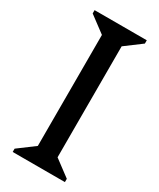

<svg xmlns="http://www.w3.org/2000/svg" viewBox="-179 -750 672 809"><g transform="rotate(30 157.0 -345.0)"><path d="M30 0V-16L109 -75V-615L30 -674V-690H284V-674L205 -615V-75L284 -16V0Z"/></g></svg>

Font: Platypi Light Light
Style: Regular
Weight: 300
Version: Version 1.200